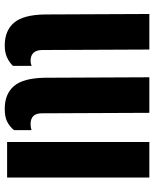

<svg xmlns="http://www.w3.org/2000/svg" viewBox="60 -710 650 810"><g transform="rotate(-90 385.0 -305.0)"><path d="M581 0 579 -454Q577.5 -501 533 -501Q522.5 -501 512 -496.5V-575.5Q528 -591.5 548.8 -600.8Q569.5 -610 598 -610Q660.5 -610 694 -571Q727.5 -532 729 -441L731 0ZM314 0 312 -454Q312 -501 266 -501Q253 -501 241 -497V-571Q257 -590 277.2 -600Q297.5 -610 331 -610Q393.5 -610 427 -571Q460.5 -532 462 -441L464 0ZM41 0V-600H191V0Z"/></g></svg>

Font: Big Shoulders Stencil Display Black
Style: Regular
Weight: 900
Designer: Patric King
Foundry: XO Type Co
Version: Version 1.000